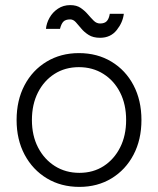

<svg xmlns="http://www.w3.org/2000/svg" viewBox="-20 -720 619 752"><path d="M291 12Q219 12 163.5 -21.5Q108 -55 76.5 -114Q45 -173 45 -250Q45 -327 76 -386Q107 -445 162.5 -478.5Q218 -512 289 -512Q361 -512 416.5 -478.5Q472 -445 503 -386Q534 -327 534 -250Q534 -173 503 -114Q472 -55 417 -21.5Q362 12 291 12ZM291 -43Q345 -43 386 -69.5Q427 -96 450.5 -142.5Q474 -189 474 -250Q474 -311 450.5 -357.5Q427 -404 385 -430.5Q343 -457 289 -457Q235 -457 193.5 -430.5Q152 -404 128.5 -357.5Q105 -311 105 -250Q105 -189 129 -142.5Q153 -96 195 -69.5Q237 -43 291 -43ZM372 -572Q345 -572 327.5 -583Q310 -594 298.5 -608Q287 -622 277 -633Q267 -644 255 -644Q237 -644 228.5 -635.5Q220 -627 215 -607H160Q162 -629 174 -650.5Q186 -672 207 -686Q228 -700 255 -700Q280 -700 296 -689Q312 -678 324 -664Q336 -650 347 -639Q358 -628 372 -628Q390 -628 398.5 -637.5Q407 -647 410 -666H465Q461 -632 437 -602Q413 -572 372 -572Z"/></svg>

Font: Figtree Light
Style: Regular
Weight: 300
Designer: Erik Kennedy
Foundry: Erik Kennedy
Version: Version 2.001;gftools[0.9.30]